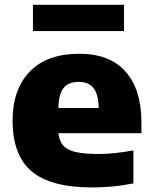

<svg xmlns="http://www.w3.org/2000/svg" viewBox="-20 -786 649 816"><path d="M370 10.5Q195.5 10.5 114.5 -57.8Q33.5 -126 33.5 -273.5Q33.5 -406 106.5 -481.8Q179.5 -557.5 317 -557.5Q447.5 -557.5 514.2 -481Q581 -404.5 581 -267V-220H228.5Q231.5 -188 247.8 -168.5Q264 -149 300.2 -140.2Q336.5 -131.5 400 -131.5Q433.5 -131.5 472 -135.8Q510.5 -140 547 -147V-6.5Q498.5 3 454.8 6.8Q411 10.5 370 10.5ZM314 -438Q272 -438 250.8 -412.8Q229.5 -387.5 228 -327H399.5Q398 -387 377 -412.5Q356 -438 314 -438ZM120 -654V-765.5H507V-654Z"/></svg>

Font: Encode Sans SmExp XBd
Style: Regular
Weight: 800
Width: 6
Designer: Multiple Designers
Foundry: Impallari Type
Version: Version 3.002; ttfautohint (v1.8.3) -l 8 -r 50 -G 200 -x 14 